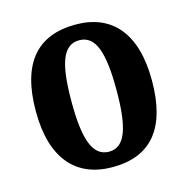

<svg xmlns="http://www.w3.org/2000/svg" viewBox="-88 -632 711 727"><g transform="rotate(-15 268.0 -269.0)"><path d="M267 10C417 10 495 -81 495 -269C495 -457 410 -548 270 -548C119 -548 40 -457 40 -269C40 -81 126 10 267 10ZM269 -50C203 -50 180 -126 180 -269C180 -414 202 -487 268 -487C333 -487 356 -414 356 -269C356 -126 334 -50 269 -50Z"/></g></svg>

Font: Noto Serif Bengali Condensed
Style: Bold
Weight: 700
Width: 3
Designer: Juan Bruce, Universal Thirst, Indian Type Foundry and the Monotype Design Team.
Foundry: Monotype Imaging Inc.
Version: Version 2.003